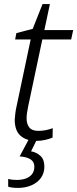

<svg xmlns="http://www.w3.org/2000/svg" viewBox="-20 -679 378 939"><path d="M158 10Q109 10 80.5 -15Q52 -40 52 -94Q53 -108 55 -125Q57 -142 61 -159L130 -486H54L60 -517L140 -538L188 -659H224L197 -532H338L328 -486H187L118 -160Q115 -145 112.5 -129.5Q110 -114 110 -100Q110 -73 123 -56Q136 -39 167 -39Q187 -39 204 -42.5Q221 -46 238 -52L237 -6Q223 0 202 5Q181 10 158 10ZM68 240Q54 240 41.5 238.5Q29 237 20 234V196Q30 199 41.5 200Q53 201 63 201Q86 201 105 194.5Q124 188 136 173.5Q148 159 148 136Q148 112 129 100Q110 88 76 86L122 0H162L132 61Q159 66 178 83.5Q197 101 197 136Q197 167 180.5 190.5Q164 214 134.5 227Q105 240 68 240Z"/></svg>

Font: Noto Sans Display Light
Style: Italic
Weight: 300
Italic angle: -12°
Designer: Monotype Design Team
Foundry: Monotype Imaging Inc.
Version: Version 2.003